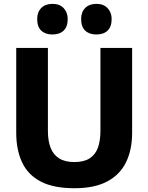

<svg xmlns="http://www.w3.org/2000/svg" viewBox="-20 -961 768 994"><path d="M365.5 13.5Q256.5 13.5 190.2 -21.5Q124 -56.5 94 -121.2Q64 -186 64 -274Q64 -293.5 64 -325.8Q64 -358 64 -396.8Q64 -435.5 64 -474.5Q64 -543.5 64 -599Q64 -654.5 64 -713H228Q228 -654.5 228 -599Q228 -543.5 228 -474.5V-283Q228 -232 242 -196Q256 -160 286.2 -141Q316.5 -122 365 -122Q414 -122 443.8 -141Q473.5 -160 486.8 -196Q500 -232 500 -283.5V-474.5Q500 -543.5 500 -599Q500 -654.5 500 -713H664Q664 -654.5 664 -599Q664 -543.5 664 -474.5Q664 -435.5 664 -396.2Q664 -357 664 -324.5Q664 -292 664 -273.5Q664 -185.5 632.5 -121Q601 -56.5 535 -21.5Q469 13.5 365.5 13.5ZM478.5 -782.5Q442 -782.5 421 -802.5Q400 -822.5 400 -862.5Q400 -898.5 421.2 -919.8Q442.5 -941 479.5 -941Q516 -941 537 -918.8Q558 -896.5 558 -862.5Q558 -822.5 537 -802.5Q516 -782.5 478.5 -782.5ZM251 -782.5Q214.5 -782.5 193.5 -802.5Q172.5 -822.5 172.5 -862.5Q172.5 -898.5 193.8 -919.8Q215 -941 252 -941Q289 -941 309.8 -918.8Q330.5 -896.5 330.5 -862.5Q330.5 -822.5 309.5 -802.5Q288.5 -782.5 251 -782.5Z"/></svg>

Font: Commissioner Thin
Style: Bold
Weight: 700
Version: Version 1.001;gftools[0.9.23]